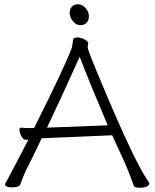

<svg xmlns="http://www.w3.org/2000/svg" viewBox="-20 -883 730 907"><path d="M400 -807Q400 -787 389 -775.5Q378 -764 359 -764Q340 -764 324.5 -783Q309 -802 309 -821Q309 -840 319.5 -851.5Q330 -863 349 -863Q368 -863 384 -845Q400 -827 400 -807ZM114 -223H99Q90 -223 81 -239.5Q72 -256 72 -268Q72 -280 78 -280H80Q98 -278 119 -278H141Q278 -551 317 -651Q321 -661 323 -679Q325 -697 328.5 -701.5Q332 -706 346 -706Q360 -706 377 -698Q394 -690 397 -680L394 -660Q394 -646 463 -483Q614 -123 676 -33Q685 -20 685.5 -16Q686 -12 682 -8Q670 4 642.5 4Q615 4 612 -5Q593 -61 571 -111L510 -244L184 -230H177Q160 -193 144 -161L114 -101Q94 -63 76 -12Q71 2 37.5 2Q4 2 4 -12Q4 -16 7.5 -21Q11 -26 15 -34Q19 -42 28.5 -60Q38 -78 57.5 -114.5Q77 -151 114 -223ZM317 -651ZM489 -291Q402 -495 361 -603L356 -614L351 -603Q268 -418 202 -280Z"/></svg>

Font: LXGW WenKai Light
Style: Regular
Weight: 300
Designer: LXGW / Fontworks Inc.
Foundry: LXGW / Fontworks Inc.
Version: Version 1.501; October 10, 2024